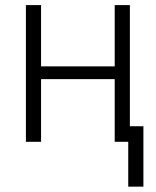

<svg xmlns="http://www.w3.org/2000/svg" viewBox="-20 -548 602 742"><path d="M481.9 0H423.3V-242.2H138.7V0H80.1V-528.3H138.7V-291.5H423.3V-528.3H481.9ZM534.2 173.3H475.6V-60.1H534.2Z"/></svg>

Font: RobotoInd Light
Style: Regular
Weight: 300
Designer: Google
Version: Version 2.001151; 2014